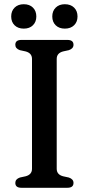

<svg xmlns="http://www.w3.org/2000/svg" viewBox="-20 -889 420 909"><path d="M248.5 -90Q248.5 -62.5 278.5 -54.5L306 -48.5Q328 -41 328 -23Q328 0 299 0H81.5Q52.5 0 52.5 -23Q52.5 -41 74 -48.5L101.5 -54.5Q131.5 -62.5 131.5 -90V-610Q131.5 -637.5 101.5 -645.5L74 -651.5Q52.5 -659 52.5 -677Q52.5 -700 81.5 -700H299Q328 -700 328 -677Q328 -659 306 -651.5L278.5 -645.5Q248.5 -637.5 248.5 -610ZM92.5 -753.5Q65.5 -753.5 49.2 -769.2Q33 -785 33 -811Q33 -837 49.2 -853Q65.5 -869 92.5 -869Q120 -869 136 -853Q152 -837 152 -811Q152 -785.5 136 -769.5Q120 -753.5 92.5 -753.5ZM287 -753.5Q260 -753.5 243.8 -769.2Q227.5 -785 227.5 -811Q227.5 -837 243.8 -853Q260 -869 287 -869Q314.5 -869 330.8 -853Q347 -837 347 -811Q347 -785.5 330.8 -769.5Q314.5 -753.5 287 -753.5Z"/></svg>

Font: Fraunces 9pt Soft
Style: Regular
Weight: 400
Version: Version 1.000;[0bf87f6ff]